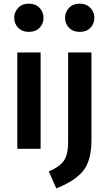

<svg xmlns="http://www.w3.org/2000/svg" viewBox="-20 -817 597 1054"><path d="M138 -642Q102 -642 80 -664.5Q58 -687 58 -719Q58 -751 80 -774Q102 -797 138 -797Q175 -797 197 -774Q219 -751 219 -719Q219 -687 197.5 -664.5Q176 -642 138 -642ZM203 0H75V-529H203ZM289 217 248 124Q305 100 329.5 67Q354 34 354 -39V-529H482V-47Q482 65 436 121.5Q390 178 289 217ZM417 -642Q381 -642 359 -664.5Q337 -687 337 -719Q337 -751 359 -774Q381 -797 417 -797Q454 -797 476 -774Q498 -751 498 -719Q498 -687 476.5 -664.5Q455 -642 417 -642Z"/></svg>

Font: Trujillo Medium
Style: Regular
Weight: 500
Designer: Fira Sans original fonts by bBox Type GmbH, Carrois Corporate GbR, & Edenspiekermann AG / Changes by Cristiano Sobral
Foundry: Fira Sans original fonts by bBox Type GmbH, Carrois Corporate GbR, & Edenspiekermann AG / Changes by Cristiano Sobral
Version: Version 4.301;October 17, 2021;FontCreator 14.0.0.2814 64-bi